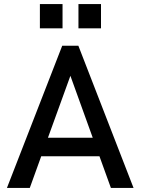

<svg xmlns="http://www.w3.org/2000/svg" viewBox="-20 -921 689 941"><path d="M14 0 285 -697H364L634.5 0H523.5L467.5 -155H182L126 0ZM175.5 -782V-901H286.5V-782ZM215 -246H434.5L325 -549.5ZM364.5 -782V-901H475V-782Z"/></svg>

Font: HK Grotesk Medium
Style: Regular
Weight: 500
Designer: Alfredo Marco Pradil
Foundry: Hanken Design Co.
Version: Version 3.001;FEAKit 1.0